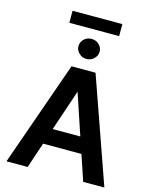

<svg xmlns="http://www.w3.org/2000/svg" viewBox="-154 -1193 1032 1296"><g transform="rotate(15 362.0 -545.5)"><path d="M278 -730H446L704 3H556L496 -176H228L168 3H20ZM362 -575 265 -288H458ZM188 -1010V-1094H536V-1010ZM310 -825Q288 -846 288 -874Q288 -903 310 -924Q332 -944 362 -944Q392 -944 414 -924Q436 -903 436 -874Q436 -846 414 -825Q393 -804 362 -804Q331 -804 310 -825Z"/></g></svg>

Font: Sinter Bold
Style: Regular
Weight: 700
Foundry: Adobe & rsms
Version: Version 1.000